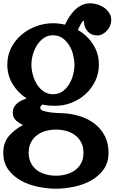

<svg xmlns="http://www.w3.org/2000/svg" viewBox="-20 -649 696 1167"><path d="M656.2 -527.3Q656.2 -509.8 649.4 -493.2Q642.6 -476.6 630.9 -463.4Q619.1 -450.2 603.5 -441.9Q587.9 -433.6 570.3 -433.6Q534.2 -433.6 512.2 -459Q490.2 -484.4 490.2 -518.6V-522.5Q485.4 -523.4 480 -516.1Q474.6 -508.8 469.2 -499Q463.9 -489.3 459.5 -480Q455.1 -470.7 453.1 -466.8Q511.7 -433.6 546.4 -378.4Q581.1 -323.2 581.1 -255.9Q581.1 -203.1 559.1 -157.2Q537.1 -111.3 500.5 -77.6Q463.9 -43.9 416 -24.9Q368.2 -5.9 316.4 -5.9Q296.9 -5.9 277.3 -7.3Q257.8 -8.8 238.3 -13.7Q224.6 -4.9 224.6 6.8Q224.6 18.6 243.7 24.9Q262.7 31.2 286.6 34.2Q310.5 37.1 333.5 38.1Q356.4 39.1 364.3 39.1Q417 42 466.8 57.6Q516.6 73.2 555.2 103Q593.8 132.8 616.7 176.8Q639.6 220.7 639.6 279.3Q639.6 340.8 608.4 382.8Q577.1 424.8 529.8 450.2Q482.4 475.6 426.3 486.8Q370.1 498 320.3 498Q269.5 498 213.4 486.8Q157.2 475.6 109.9 450.2Q62.5 424.8 31.2 382.8Q0 340.8 0 279.3Q0 217.8 34.2 177.7Q68.4 137.7 120.1 110.4Q94.7 99.6 76.2 82Q57.6 64.5 57.6 35.2Q57.6 17.6 64.9 3.4Q72.3 -10.7 84.5 -21Q96.7 -31.2 111.8 -38.6Q127 -45.9 141.6 -50.8Q88.9 -85 56.6 -138.2Q24.4 -191.4 24.4 -255.9Q24.4 -311.5 47.9 -357.9Q71.3 -404.3 110.4 -437.5Q149.4 -470.7 199.7 -489.3Q250 -507.8 302.7 -507.8Q337.9 -507.8 375 -499Q385.7 -522.5 400.4 -545.4Q415 -568.4 433.6 -586.9Q452.1 -605.5 475.6 -617.2Q499 -628.9 527.3 -628.9Q548.8 -628.9 571.8 -622.1Q594.7 -615.2 613.3 -602.1Q631.8 -588.9 644 -570.3Q656.2 -551.8 656.2 -527.3ZM432.6 -255.9Q432.6 -283.2 424.8 -314.9Q417 -346.7 400.9 -373Q384.8 -399.4 360.4 -417Q335.9 -434.6 302.7 -434.6Q269.5 -434.6 245.1 -417Q220.7 -399.4 204.1 -373Q187.5 -346.7 179.2 -315.4Q170.9 -284.2 170.9 -255.9Q170.9 -227.5 179.2 -195.8Q187.5 -164.1 203.6 -137.7Q219.7 -111.3 244.6 -93.8Q269.5 -76.2 302.7 -76.2Q335.9 -76.2 360.4 -93.8Q384.8 -111.3 400.9 -138.2Q417 -165 424.8 -196.3Q432.6 -227.5 432.6 -255.9ZM487.3 279.3Q487.3 243.2 473.6 216.8Q460 190.4 436.5 172.9Q413.1 155.3 382.8 147Q352.5 138.7 320.3 138.7Q288.1 138.7 257.8 147Q227.5 155.3 204.6 172.9Q181.6 190.4 168 216.8Q154.3 243.2 154.3 279.3Q154.3 315.4 168 341.8Q181.6 368.2 204.6 385.3Q227.5 402.3 257.8 410.6Q288.1 418.9 320.3 418.9Q352.5 418.9 382.8 410.6Q413.1 402.3 436.5 385.3Q460 368.2 473.6 341.8Q487.3 315.4 487.3 279.3Z"/></svg>

Font: Fontdiner Swanky
Style: Regular
Weight: 400
Designer: Font Diner, Inc
Foundry: Font Diner, Inc
Version: Version 1.001